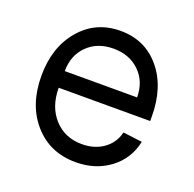

<svg xmlns="http://www.w3.org/2000/svg" viewBox="-100 -618 742 736"><g transform="rotate(20 270.5 -250.0)"><path d="M280.8 16.1Q175.8 16.1 110.4 -57.9Q44.9 -131.8 44.9 -251Q44.9 -367.7 108.4 -441.9Q171.9 -516.1 272 -516.1Q372.6 -516.1 434.3 -442.1Q496.1 -368.2 496.1 -248V-230H123Q123 -152.8 166.5 -105Q210 -57.1 279.8 -57.1Q331.5 -57.1 367.9 -83.3Q404.3 -109.4 415 -153.8L493.2 -144Q478 -71.3 419.9 -27.6Q361.8 16.1 280.8 16.1ZM418 -297.9Q418 -362.3 376.7 -402.6Q335.4 -442.9 270 -442.9Q204.6 -442.9 163.8 -402.6Q123 -362.3 123 -297.9Z"/></g></svg>

Font: Uncut Sans
Style: Regular
Weight: 400
Designer: Kasper Nordkvist
Foundry: UNCUT.wtf
Version: Version 1.304;Glyphs 3.2 (3246)